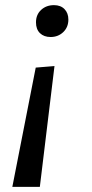

<svg xmlns="http://www.w3.org/2000/svg" viewBox="-20 -497 358 747"><path d="M246 -421Q246 -391 226 -372Q206 -353 177 -353Q151 -353 135.5 -368Q120 -383 120 -410Q120 -440 140 -458.5Q160 -477 190 -477Q216 -477 231 -461.5Q246 -446 246 -421ZM119 -234 192 -240 135 230H28Z"/></svg>

Font: Bitter Pro Medium
Style: Italic
Weight: 500
Italic angle: -9°
Designer: Sol Matas, and Bitter project Authors
Foundry: Sol Matas
Version: Version 1.010